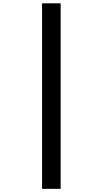

<svg xmlns="http://www.w3.org/2000/svg" viewBox="-20 -904 640 1187"><path d="M240 263.5V-883.5H355V263.5Z"/></svg>

Font: JuliaMono Latin
Style: Bold
Weight: 700
Monospace: yes
Designer: cormullion
Foundry: corm
Version: Version 0.038; ttfautohint (v1.8)